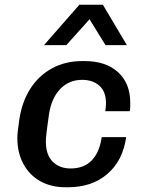

<svg xmlns="http://www.w3.org/2000/svg" viewBox="-20 -778 640 808"><path d="M255 10Q195 10 149.5 -15.5Q104 -41 78.5 -88Q53 -135 53 -197Q53 -211 55 -227Q57 -243 61 -273Q72 -349 107.5 -404.5Q143 -460 199 -490.5Q255 -521 326 -521H336Q426 -521 477 -474Q528 -427 528 -347Q528 -338 528 -328.5Q528 -319 526 -310H423Q426 -328 426 -343Q426 -393 398 -417.5Q370 -442 326 -442Q270 -442 233 -403Q196 -364 186 -296Q180 -253 177 -230Q174 -207 173.5 -197.5Q173 -188 173 -182Q173 -126 202 -97.5Q231 -69 277 -69Q333 -69 366 -103Q399 -137 408 -201H511Q497 -102 432 -46Q367 10 266 10ZM165 -588 314 -758H413L514 -588H424L327 -745H400L259 -588Z"/></svg>

Font: Chivo Mono Medium
Style: Italic
Weight: 500
Italic angle: -8.05°
Monospace: yes
Designer: Hector Gatti
Foundry: Omnibus-Type
Version: Version 1.008